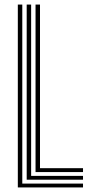

<svg xmlns="http://www.w3.org/2000/svg" viewBox="-20 -820 391 840"><path d="M58 0V-800H77.5V-16.8H343.2V0ZM96.8 -33.8V-800H116.2V-50.5H343.2V-33.8ZM135.5 -67.2V-800H155V-84.2H343.2V-67.2Z"/></svg>

Font: Big Shoulders Inline Text SemiBold
Style: Regular
Weight: 600
Designer: Patric King
Foundry: XO Type Co
Version: Version 1.000